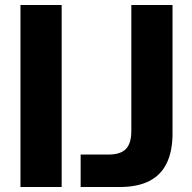

<svg xmlns="http://www.w3.org/2000/svg" viewBox="-20 -749 768 769"><path d="M62 0V-729H227V0ZM303 0V-130H414Q463 -130 484.5 -152.5Q506 -175 506 -224V-729H671V-214Q671 -144 648 -96Q625 -48 578 -24Q531 0 459 0Z"/></svg>

Font: Mona Sans SemiExpanded
Style: Bold
Weight: 700
Width: 6
Designer: Deni Anggara
Foundry: GitHub
Version: Version 2.000